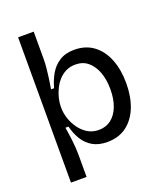

<svg xmlns="http://www.w3.org/2000/svg" viewBox="-154 -804 914 1063"><g transform="rotate(-20 303.5 -272.0)"><path d="M79 156V-256V-700H171V-538Q171 -512 168 -483.5Q165 -455 161 -425Q157 -395 152 -367H170Q181 -409 202 -446Q223 -483 258.5 -506Q294 -529 347 -529Q413 -529 459.5 -494.5Q506 -460 530.5 -398.5Q555 -337 555 -257Q555 -178 531 -117Q507 -56 460.5 -21Q414 14 346 14Q296 14 261 -6Q226 -26 204.5 -61Q183 -96 172 -140H154Q157 -122 160 -101.5Q163 -81 165.5 -59.5Q168 -38 169.5 -16.5Q171 5 171 24V156ZM325 -65Q367 -65 397.5 -88.5Q428 -112 444.5 -155Q461 -198 461 -256Q461 -312 445 -355.5Q429 -399 399 -424.5Q369 -450 325 -450Q293 -450 268 -437.5Q243 -425 224.5 -404Q206 -383 194 -357.5Q182 -332 176 -307Q170 -282 170 -262V-250Q170 -220 180.5 -188Q191 -156 211 -128Q231 -100 259.5 -82.5Q288 -65 325 -65Z"/></g></svg>

Font: Bricolage Grotesque 96pt ExtraBold
Style: Regular
Weight: 400
Version: Version 1.001;gftools[0.9.33.dev8+g029e19f]